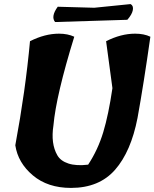

<svg xmlns="http://www.w3.org/2000/svg" viewBox="-20 -921 757 941"><path d="M620 -901Q635 -893 631 -871.5Q627 -850 604 -824L250 -813Q228 -840 263 -888L442 -883ZM328 0Q214 0 141 -61.5Q68 -123 55 -209Q105 -478 127 -719Q200 -756 269 -756Q312 -756 344 -741Q255 -453 242 -307Q228 -217 261 -160Q277 -132 315.5 -119.5Q354 -107 412 -114Q460 -187 486 -273Q512 -359 531 -489L500 -719Q573 -756 642 -756Q686 -756 717 -741Q684 -508 654 -343Q622 -178 544 -89Q466 0 328 0Z"/></svg>

Font: Tillana
Style: Bold
Weight: 700
Designer: Lipi Raval (Devanagari, Latin), Jonny Pinhorn (Latin)
Foundry: Indian Type Foundry
Version: Version 2.002;PS 1.0;hotconv 1.0.79;makeotf.lib2.5.61930; tt